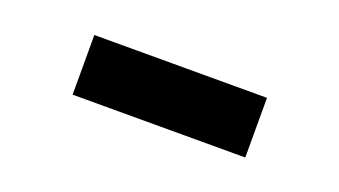

<svg xmlns="http://www.w3.org/2000/svg" viewBox="-29 -896 657 372"><g transform="rotate(20 300.0 -709.5)"><path d="M122 -648V-771H478V-648Z"/></g></svg>

Font: Encode Sans Condensed Black
Style: Regular
Weight: 900
Width: 3
Designer: Multiple Designers
Foundry: Impallari Type
Version: Version 3.000; ttfautohint (v1.8.3) -l 8 -r 50 -G 200 -x 14 